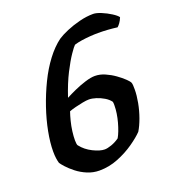

<svg xmlns="http://www.w3.org/2000/svg" viewBox="-124 -765 775 861"><g transform="rotate(-20 263.0 -335.0)"><path d="M205 0Q175 0 147.5 -11.5Q120 -23 98.5 -40Q77 -57 63 -72.5Q49 -88 45 -95Q42 -105 40 -119Q38 -133 38 -151Q38 -193 48 -245Q58 -297 76.5 -351.5Q95 -406 120 -457.5Q145 -509 176 -550Q207 -591 241 -616Q259 -628 288.5 -640.5Q318 -653 352 -661.5Q386 -670 417 -670Q432 -670 455 -660.5Q478 -651 498.5 -638Q519 -625 526 -615Q520 -600 513 -590.5Q506 -581 500 -576Q477 -579 454.5 -580.5Q432 -582 409 -582Q392 -582 371 -580.5Q350 -579 330 -576Q310 -573 294 -568Q287 -562 268.5 -535Q250 -508 227 -463Q204 -418 183 -355Q202 -365 228.5 -377Q255 -389 282.5 -397.5Q310 -406 329 -406Q353 -406 377 -395.5Q401 -385 422 -370Q443 -355 457 -341.5Q471 -328 474 -321Q476 -316 476.5 -307.5Q477 -299 477 -288Q477 -260 470.5 -225.5Q464 -191 452.5 -159Q441 -127 427 -104Q408 -84 373 -59.5Q338 -35 294.5 -17.5Q251 0 205 0ZM259 -81Q272 -81 292 -88Q312 -95 330 -108Q337 -120 343.5 -137Q350 -154 355.5 -174Q361 -194 364 -214Q367 -234 367 -251Q367 -255 367 -259Q367 -263 366 -269Q356 -283 338.5 -293.5Q321 -304 302 -310Q283 -316 268 -316Q256 -316 238 -312.5Q220 -309 202 -304.5Q184 -300 171 -295Q165 -278 159 -254.5Q153 -231 150 -207.5Q147 -184 147 -165Q147 -157 148 -149.5Q149 -142 151 -140Q172 -113 204.5 -97Q237 -81 259 -81Z"/></g></svg>

Font: Texturina Medium 12pt
Style: Bold Italic
Weight: 700
Italic angle: -11°
Version: Version 1.002